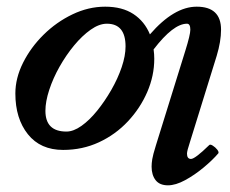

<svg xmlns="http://www.w3.org/2000/svg" viewBox="-20 -436 690 575"><path d="M169 13Q101 13 63.5 -34Q26 -81 26 -156Q26 -202 49 -248Q72 -294 110.5 -332Q149 -370 197 -393Q245 -416 295 -416Q346 -416 379.5 -394Q413 -372 429 -333Q501 -416 569 -416Q642 -416 642 -347Q642 -312 629 -269L549 -11Q540 16 540 24Q540 40 552 40Q564 40 606 -1Q609 -5 617 0Q625 5 630.5 12Q636 19 634 23Q617 43 590 65.5Q563 88 534.5 103.5Q506 119 483 119Q458 119 446 103.5Q434 88 434 63Q434 53 436 40.5Q438 28 447 -1L535 -284Q550 -332 550 -347Q550 -365 540 -365Q499 -365 440 -288Q442 -274 442 -260Q442 -209 421 -160.5Q400 -112 363 -72.5Q326 -33 276.5 -10Q227 13 169 13ZM179 -42Q200 -42 224 -59Q248 -76 271 -104.5Q294 -133 313.5 -167Q333 -201 344.5 -235Q356 -269 356 -297Q356 -365 300 -365Q277 -365 251.5 -347Q226 -329 202 -300Q178 -271 158.5 -236.5Q139 -202 127.5 -167Q116 -132 116 -104Q116 -42 179 -42Z"/></svg>

Font: Junicode SmExp
Style: Bold Italic
Weight: 700
Width: 6
Italic angle: -11°
Designer: Peter S. Baker
Version: Version 2.205; ttfautohint (v1.8.4)